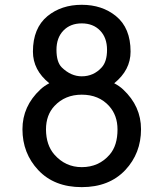

<svg xmlns="http://www.w3.org/2000/svg" viewBox="-20 -767 679 797"><path d="M73.2 -230.5Q73.2 -326.2 147.5 -395.5Q163.1 -410.2 184.6 -421.4Q116.7 -476.1 116.7 -552.7Q116.7 -650.4 177.2 -700.2Q234.9 -747.1 319.3 -747.1Q403.8 -747.1 461.4 -700.2Q522 -650.9 522 -552.7Q522 -476.1 454.1 -421.4Q475.6 -410.2 491.2 -395.5Q565.4 -326.2 565.4 -230.5Q565.4 -130.9 500 -61Q433.1 9.8 319.3 9.8Q205.1 9.8 138.7 -61Q73.2 -130.9 73.2 -230.5ZM319.3 -73.2Q390.6 -73.2 435.5 -125.5Q467.8 -163.1 467.8 -229.5Q467.8 -288.1 433.1 -326.7Q390.6 -374 319.3 -374Q250 -374 206.1 -327.1Q170.9 -289.6 170.9 -229.5Q171.4 -164.6 205.6 -125.5Q251.5 -73.2 319.3 -73.2ZM214.4 -560.1Q214.4 -509.3 236.3 -487.3Q274.4 -450.2 319.3 -450.2Q368.7 -450.2 402.3 -487.3Q424.3 -511.7 424.3 -560.1Q424.3 -610.4 395.5 -640.1Q366.7 -669.9 319.3 -669.9Q272 -669.9 243.2 -640.1Q214.4 -610.4 214.4 -560.1Z"/></svg>

Font: Nova Oval
Style: Book
Weight: 400
Version: Version 2.000